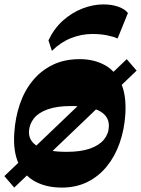

<svg xmlns="http://www.w3.org/2000/svg" viewBox="-42 -836 639 870"><path d="M-22.2 -38 532.3 -568 577 -516 22.5 14ZM238 14Q169.5 14 118.9 -12.6Q68.3 -39.3 42.5 -94.4Q16.8 -149.5 22.8 -234.5Q27.3 -303.2 47.9 -363.9Q68.5 -424.5 105.8 -470.1Q143 -515.7 196.3 -541.9Q249.5 -568 319.3 -568Q382.3 -568 430.7 -542.2Q479.2 -516.5 505.2 -461.7Q531.2 -407 526 -319Q521.5 -249.3 500.4 -188.6Q479.3 -128 442.3 -82.4Q405.3 -36.8 354 -11.4Q302.8 14 238 14ZM260.7 -148Q324.5 -148 366.3 -162.9Q408 -177.7 429.3 -203.9Q450.5 -230 451.3 -263.5Q452.8 -308 411.3 -331.8Q369.8 -355.5 280 -355.5Q215.8 -355.5 174 -340.5Q132.2 -325.5 111.6 -299.5Q91 -273.5 89.2 -240.2Q87.7 -196.7 129.4 -172.4Q171 -148 260.7 -148ZM193.3 -605.5 177.5 -653Q202.5 -706.2 242.8 -742.4Q283 -778.5 331 -797.2Q379 -816 426.3 -816Q464.3 -816 493.7 -805.7Q523.2 -795.5 537.7 -777L490.8 -661.5Q473 -669.8 443.4 -675.9Q413.8 -682 375.8 -682Q327.3 -682 279.9 -663.3Q232.5 -644.5 193.3 -605.5Z"/></svg>

Font: Savate ExtraLight
Style: Italic
Weight: 200
Italic angle: -11°
Designer: Max Esnée
Foundry: Plomb Type
Version: Version 2.000